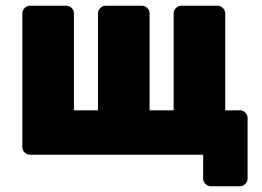

<svg xmlns="http://www.w3.org/2000/svg" viewBox="-20 -540 916 670"><path d="M238 -493V-155H322V-493Q322 -504 330 -512Q338 -520 349 -520H475Q486 -520 494 -512Q502 -504 502 -493V-155H586V-493Q586 -504 594 -512Q602 -520 613 -520H739Q750 -520 758 -512Q766 -504 766 -493V-155H817Q828 -155 836 -147Q844 -139 844 -128V83Q844 94 836 102Q828 110 817 110H716Q705 110 697 102Q689 94 689 83V0H85Q74 0 66 -8Q58 -16 58 -27V-493Q58 -504 66 -512Q74 -520 85 -520H211Q222 -520 230 -512Q238 -504 238 -493Z"/></svg>

Font: Rubik
Style: Regular
Weight: 700
Designer: Hubert & Fischer
Foundry: Hubert & Fischer
Version: Version 1.100